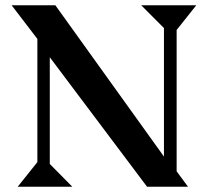

<svg xmlns="http://www.w3.org/2000/svg" viewBox="-20 -705 796 725"><path d="M647 -58.1 689.9 0H535.2L168 -488.8V-85.9L252.9 0H46.9L121.1 -92.8V-558.1L23.9 -685.1H189L599.1 -113.8V-599.1L513.2 -685.1H721.2L647 -591.8Z"/></svg>

Font: Bluu Next
Style: Bold
Weight: 700
Designer: Jean-Baptiste Morizot, Igor Stepanchenko (Cyrillic)
Foundry: Igor Stepanchenko
Version: Version 1.005